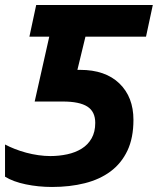

<svg xmlns="http://www.w3.org/2000/svg" viewBox="-20 -734 628 764"><path d="M180 -113Q215 -113 247.5 -120Q280 -127 305 -142.5Q330 -158 344.5 -183.5Q359 -209 359 -245Q359 -290 327.5 -310Q296 -330 230 -330H118L176 -588H97L124 -714H588L561 -588H320L288 -456H299Q399 -456 455 -402Q511 -348 511 -257Q511 -185 487 -134.5Q463 -84 420 -52Q377 -20 317.5 -5Q258 10 187 10Q133 10 82.5 -0.5Q32 -11 0 -31V-159Q17 -150 38.5 -141.5Q60 -133 84 -126.5Q108 -120 133 -116.5Q158 -113 180 -113Z"/></svg>

Font: BC Sans
Style: Bold Italic
Weight: 700
Italic angle: -12°
Designer: Monotype Design Team
Province of B.C.
Foundry: Monotype Imaging Inc.
Version: Version 2.000;GOOG;noto-source:20170915:90ef993387c0